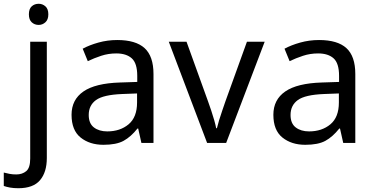

<svg xmlns="http://www.w3.org/2000/svg" viewBox="-75 -757 1983 1017"><path d="M78 -681Q78 -710 93 -723.5Q108 -737 130 -737Q150 -737 165.5 -723.5Q181 -710 181 -681Q181 -653 165.5 -639Q150 -625 130 -625Q108 -625 93 -639Q78 -653 78 -681ZM22 240Q-3 240 -22 236.5Q-41 233 -55 228V157Q-40 161 -24 164Q-8 167 11 167Q43 167 64 149.5Q85 132 85 83V-536H173V80Q173 155 137 197.5Q101 240 22 240Z M546 -545Q644 -545 691 -502Q738 -459 738 -365V0H674L657 -76H653Q618 -32 579.5 -11Q541 10 473 10Q400 10 352 -28.5Q304 -67 304 -149Q304 -229 367 -272.5Q430 -316 561 -320L652 -323V-355Q652 -422 623 -448Q594 -474 541 -474Q499 -474 461 -461.5Q423 -449 390 -433L363 -499Q398 -518 446 -531.5Q494 -545 546 -545ZM572 -259Q472 -255 433.5 -227Q395 -199 395 -148Q395 -103 422.5 -82Q450 -61 493 -61Q561 -61 606 -98.5Q651 -136 651 -214V-262Z M1022 0 819 -536H913L1027 -220Q1035 -198 1044 -171Q1053 -144 1060 -119.5Q1067 -95 1070 -78H1074Q1078 -95 1085.5 -120Q1093 -145 1102.5 -172Q1112 -199 1119 -220L1233 -536H1327L1123 0Z M1615 -545Q1713 -545 1760 -502Q1807 -459 1807 -365V0H1743L1726 -76H1722Q1687 -32 1648.5 -11Q1610 10 1542 10Q1469 10 1421 -28.5Q1373 -67 1373 -149Q1373 -229 1436 -272.5Q1499 -316 1630 -320L1721 -323V-355Q1721 -422 1692 -448Q1663 -474 1610 -474Q1568 -474 1530 -461.5Q1492 -449 1459 -433L1432 -499Q1467 -518 1515 -531.5Q1563 -545 1615 -545ZM1641 -259Q1541 -255 1502.5 -227Q1464 -199 1464 -148Q1464 -103 1491.5 -82Q1519 -61 1562 -61Q1630 -61 1675 -98.5Q1720 -136 1720 -214V-262Z"/></svg>

Font: Noto Sans Syriac Eastern
Style: Regular
Weight: 400
Designer: Patrick Giasson and the Monotype Design Team
Foundry: Monotype Imaging Inc.
Version: Version 3.001; ttfautohint (v1.8.4.7-5d5b)